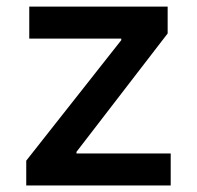

<svg xmlns="http://www.w3.org/2000/svg" viewBox="-20 -566 601 586"><path d="M60.1 0H501V-97.7H213.4V-102.5L491.7 -463.9V-545.9H69.3V-448.2H350.1V-443.4L60.1 -75.7Z"/></svg>

Font: Raveo Medium
Style: Regular
Weight: 500
Designer: Jakub Foglar, Rasmus Andersson (Inter)
Foundry: Jakubfoglar.com
Version: Version 1.100;Glyphs 3.2.3 (3260)